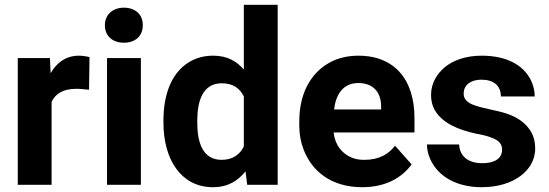

<svg xmlns="http://www.w3.org/2000/svg" viewBox="-20 -770 2286 800"><path d="M309 -538C251 -538 214 -505 191 -465L188 -528H54V0H195V-346C213 -382 245 -400 300 -400C315 -400 337 -397 351 -396L353 -532C342 -535 323 -538 309 -538Z M567 0V-528H426V0ZM496 -592C543 -592 575 -619 575 -665C575 -711 543 -738 496 -738C450 -738 417 -709 417 -665C417 -619 450 -592 496 -592Z M1003 -56 1010 0H1137V-750H996V-480C967 -514 928 -538 868 -538C835 -538 806 -531 780 -518C701 -478 661 -387 661 -268V-258C661 -179 681 -112 715 -66C747 -23 796 10 867 10C932 10 972 -18 1003 -56ZM996 -368V-160C980 -127 951 -104 903 -104C824 -104 802 -178 802 -258V-268C802 -348 824 -423 904 -423C952 -423 980 -401 996 -368Z M1695 -85 1626 -163C1599 -127 1558 -104 1499 -104C1480 -104 1464 -106 1449 -112C1406 -128 1376 -165 1370 -218H1707V-278C1707 -317 1702 -353 1692 -385C1664 -476 1592 -538 1474 -538C1436 -538 1401 -531 1371 -518C1283 -479 1227 -390 1227 -265V-246C1227 -211 1233 -178 1245 -147C1280 -55 1362 10 1489 10C1587 10 1654 -29 1695 -85ZM1568 -326V-314H1372C1379 -373 1407 -424 1473 -424C1534 -424 1568 -387 1568 -326Z M1990 -90C1935 -90 1896 -115 1893 -168H1759C1759 -147 1764 -125 1774 -104C1807 -34 1883 10 1987 10C2055 10 2110 -8 2149 -37C2182 -62 2210 -99 2210 -152C2210 -178 2204 -201 2194 -219C2172 -257 2136 -282 2090 -297C2054 -309 2000 -317 1964 -329C1939 -337 1912 -349 1912 -380C1912 -418 1944 -438 1986 -438C2036 -438 2067 -414 2067 -368H2208C2208 -393 2202 -415 2192 -436C2159 -502 2087 -538 1987 -538C1921 -538 1868 -519 1832 -489C1802 -463 1776 -425 1776 -374C1776 -351 1781 -331 1790 -314C1821 -257 1890 -229 1964 -213C1986 -209 2004 -205 2018 -200C2046 -190 2072 -180 2072 -146C2072 -106 2035 -90 1990 -90Z"/></svg>

Font: Asimov
Style: Regular
Weight: 500
Designer: Google
Version: Version 2.000980; 2014